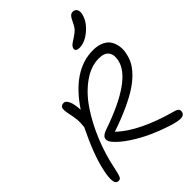

<svg xmlns="http://www.w3.org/2000/svg" viewBox="-277 -1076 1254 1254"><g transform="rotate(-45 350.0 -449.0)"><path d="M498 -747.1Q479.5 -747.1 470.9 -753.7Q462.4 -760.3 464.8 -772Q467.8 -785.2 477.5 -794.2Q487.3 -803.2 514.2 -819.8Q544.9 -839.4 558.8 -855.5Q572.8 -871.6 585.9 -900.9Q597.7 -926.8 607.9 -936.3Q618.2 -945.8 630.9 -945.8Q651.9 -945.8 660.4 -930.9Q668.9 -916 665 -895Q653.3 -837.4 600.1 -792.2Q546.9 -747.1 498 -747.1ZM63 47.9Q38.6 47.9 34.4 17.1Q30.3 -13.7 43 -70.8Q65.4 -183.1 151.9 -359.9Q156.2 -401.9 154.3 -424.6Q152.3 -447.3 140.1 -505.9Q134.3 -538.6 140.6 -552.7Q147 -566.9 168.9 -566.9Q187 -566.9 200 -539.3Q212.9 -511.7 215.8 -456.1Q361.8 -674.8 546.9 -674.8Q590.8 -674.8 622.1 -660.6Q653.3 -646.5 668.2 -622.8Q683.1 -599.1 688.2 -568.1Q693.4 -537.1 685.1 -502.9Q678.7 -471.2 664.6 -443.4Q650.4 -415.5 620.4 -383.3Q590.3 -351.1 546.1 -321.5Q502 -292 432.4 -259.8Q362.8 -227.5 272 -196.8Q329.1 -141.6 421.6 -96.7Q514.2 -51.8 629.9 -20Q658.7 -13.2 667.7 -3.9Q676.8 5.4 673.8 21Q668 46.9 636.2 46.9Q608.9 46.9 551.5 28.8Q494.1 10.7 429.7 -17.8Q365.2 -46.4 302.7 -87.6Q240.2 -128.9 208 -168.9Q169.4 -221.2 240.2 -246.1Q588.4 -365.2 617.2 -512.2Q626.5 -555.7 607.2 -582.8Q587.9 -609.9 536.1 -609.9Q462.9 -609.9 391.1 -558.6Q319.3 -507.3 263.7 -424.3Q208 -341.3 166 -239.5Q124 -137.7 103 -33.2Q95.2 3.9 89.8 20.8Q84.5 37.6 78.9 42.7Q73.2 47.9 63 47.9Z"/></g></svg>

Font: Shantell Sans Irregular Bouncy
Style: Italic
Weight: 300
Italic angle: -11.31°
Designer: Stephen Nixon, Anya Danilova, Shantell Martin
Foundry: Arrow Type
Version: Version 1.006;[9816181b4]